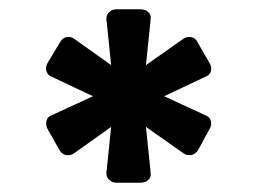

<svg xmlns="http://www.w3.org/2000/svg" viewBox="-20 -762 552 413"><path d="M230 -369Q221 -369 214.5 -375.5Q208 -382 209 -391L219 -489L139 -432Q131 -427 122 -428.5Q113 -430 108 -439L82 -485Q78 -493 80 -502Q82 -511 91 -514L180 -555L91 -597Q83 -600 80 -608.5Q77 -617 82 -626L109 -671Q114 -680 122.5 -682Q131 -684 139 -679L219 -622L209 -720Q208 -729 214.5 -735.5Q221 -742 230 -742H282Q293 -742 299.5 -735.5Q306 -729 304 -720L294 -622L375 -679Q383 -684 392 -682Q401 -680 405 -671L431 -626Q436 -617 433.5 -608.5Q431 -600 422 -597L333 -555L422 -514Q431 -511 433.5 -502Q436 -493 431 -485L406 -439Q400 -430 391 -428.5Q382 -427 375 -432L294 -489L304 -391Q306 -382 299.5 -375.5Q293 -369 282 -369Z"/></svg>

Font: Rubik Light SemiBold
Style: Regular
Weight: 600
Version: Version 2.300;gftools[0.9.30]